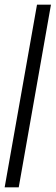

<svg xmlns="http://www.w3.org/2000/svg" viewBox="-25 -805 239 825"><path d="M-5 0 134 -785H194L55.5 0Z"/></svg>

Font: Anybody Light
Style: Italic
Weight: 300
Italic angle: -10°
Designer: Tyler Finck
Foundry: Etcetera Type Company
Version: Version 1.010; ttfautohint (v1.8.3) -l 8 -r 50 -G 200 -x 14 